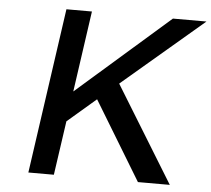

<svg xmlns="http://www.w3.org/2000/svg" viewBox="-51 -755 892 810"><g transform="rotate(5 395.5 -350.0)"><path d="M562 0 360 -333 239 -229 206 0H98L198 -700H306L257 -357L649 -700H791L447 -407L697 0Z"/></g></svg>

Font: Lexend
Style: Italic
Weight: 400
Italic angle: -8.13011°
Designer: Bonnie Shaver-Troup, Thomas Jockin
Foundry: Lexend
Version: Version 1.007